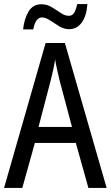

<svg xmlns="http://www.w3.org/2000/svg" viewBox="-20 -927 547 947"><path d="M416 0 354 -222H152L90 0H0L205 -715H300L506 0ZM274 -530Q269 -553 262 -582.5Q255 -612 252 -634Q248 -608 242 -581Q236 -554 230 -530L170 -301H335ZM94 -782Q99 -833 120.5 -869.5Q142 -906 185 -906Q211 -906 234.5 -892Q258 -878 279 -863.5Q300 -849 320 -849Q337 -849 346 -864.5Q355 -880 361 -907H411Q407 -848 383 -815.5Q359 -783 321 -783Q296 -783 272 -797.5Q248 -812 226.5 -826.5Q205 -841 187 -841Q155 -841 144 -782Z"/></svg>

Font: Noto Sans Myanmar Condensed
Style: Regular
Weight: 400
Width: 3
Designer: Monotype Design Team
Foundry: Monotype Imaging Inc.
Version: Version 2.107; ttfautohint (v1.8.4.7-5d5b)